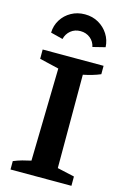

<svg xmlns="http://www.w3.org/2000/svg" viewBox="-134 -956 663 1017"><g transform="rotate(15 198.0 -448.0)"><path d="M32 0V-46Q56 -56 79.5 -62.5Q103 -69 127 -74L138 -582L32 -607V-658H366V-612Q345 -603 321 -596Q297 -589 272 -584V-72L366 -51V0ZM201 -896Q243 -896 276 -877Q309 -858 329 -826.5Q349 -795 351 -756L283 -739Q277 -768 254.5 -786Q232 -804 201 -804Q170 -804 148 -786Q126 -768 119 -739L52 -756Q53 -795 73 -827Q93 -859 126.5 -877.5Q160 -896 201 -896Z"/></g></svg>

Font: Piazzolla 24pt
Style: Bold
Weight: 700
Designer: Juan Pablo del Peral
Foundry: Huerta Tipografica
Version: Version 2.005